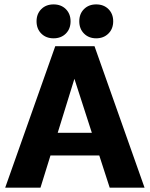

<svg xmlns="http://www.w3.org/2000/svg" viewBox="-20 -862 688 882"><path d="M3.9 0 233.9 -649.9H414.1L644 0H483.9L436 -147.9H211.9L166 0ZM147.9 -764.2Q147.9 -798.3 169.7 -820.1Q191.4 -841.8 226.1 -841.8Q260.7 -841.8 282.5 -820.1Q304.2 -798.3 304.2 -764.2Q304.2 -729.5 282.5 -707.8Q260.7 -686 226.1 -686Q191.4 -686 169.7 -707.8Q147.9 -729.5 147.9 -764.2ZM245.1 -252H401.9L321.8 -500ZM421.9 -841.8Q456.5 -841.8 478.3 -820.1Q500 -798.3 500 -764.2Q500 -729.5 478 -707.8Q456.1 -686 421.9 -686Q387.7 -686 366 -707.8Q344.2 -729.5 344.2 -764.2Q344.2 -798.8 366 -820.3Q387.7 -841.8 421.9 -841.8Z"/></svg>

Font: Apfel Grotezk
Style: Bold
Weight: 700
Designer: Luigi Gorlero
Foundry: Collletttivo
Version: Version 2.000;FEAKit 1.0